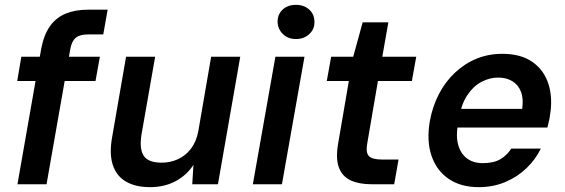

<svg xmlns="http://www.w3.org/2000/svg" viewBox="-20 -760 2332 792"><path d="M52 0 150 -559Q161 -617 186.5 -652.5Q212 -688 251.5 -704Q291 -720 342 -720H424L406 -618H344Q310 -618 293 -604.5Q276 -591 270 -558L172 0ZM51 -426 68 -526H392L374 -426Z M599 12Q539 12 499.5 -11Q460 -34 445 -80.5Q430 -127 443 -197L500 -526H620L564 -207Q554 -147 572.5 -118Q591 -89 647 -89Q683 -89 714.5 -103.5Q746 -118 768 -147Q790 -176 798 -219L851 -526H971L879 0H773L778 -80Q750 -37 704 -12.5Q658 12 599 12Z M1023 0 1116 -526H1236L1143 0ZM1201 -599Q1168 -599 1147 -619.5Q1126 -640 1125 -670Q1125 -701 1146 -720.5Q1167 -740 1201 -740Q1234 -740 1255.5 -720.5Q1277 -701 1277 -670Q1278 -640 1256 -619.5Q1234 -599 1201 -599Z M1512 0Q1461 0 1426.5 -16Q1392 -32 1378 -69Q1364 -106 1375 -169L1419 -426H1328L1346 -526H1437L1476 -668H1582L1557 -526H1697L1679 -426H1539L1495 -169Q1488 -131 1501.5 -116.5Q1515 -102 1555 -102H1624L1606 0Z M1955 12Q1881 12 1831 -22Q1781 -56 1760 -117.5Q1739 -179 1753 -260Q1764 -321 1790.5 -372Q1817 -423 1857 -460.5Q1897 -498 1946 -518Q1995 -538 2052 -538Q2129 -538 2177 -504Q2225 -470 2243 -411.5Q2261 -353 2248 -280Q2247 -270 2244 -259Q2241 -248 2238 -234H1835L1849 -311H2134Q2140 -353 2129 -381.5Q2118 -410 2093.5 -425Q2069 -440 2035 -440Q1999 -440 1965.5 -422Q1932 -404 1908 -368Q1884 -332 1874 -277L1869 -248Q1860 -197 1870.5 -161Q1881 -125 1907 -106Q1933 -87 1971 -87Q2016 -87 2043.5 -103Q2071 -119 2089 -147H2211Q2189 -102 2151.5 -66Q2114 -30 2064 -9Q2014 12 1955 12Z"/></svg>

Font: DM Sans 9pt SemiBold
Style: Italic
Weight: 600
Italic angle: -10°
Version: Version 4.004;gftools[0.9.30]